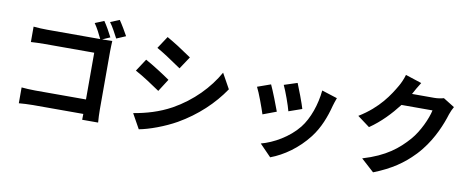

<svg xmlns="http://www.w3.org/2000/svg" viewBox="-76 -1229 4152 1683"><g transform="rotate(10 2000.0 -387.5)"><path d="M953 -735C934 -770 899 -830 874 -866L793 -833C821 -797 849 -741 871 -700L953 -735ZM838 -64V-582C838 -611 840 -650 841 -673C824 -672 785 -671 755 -671H751L819 -701C801 -738 767 -798 742 -834L662 -801C687 -766 715 -712 734 -671H262C227 -671 178 -673 140 -677V-540C168 -542 220 -544 262 -544H703V-128H250C205 -128 163 -131 129 -134V7C161 4 215 1 254 1H702C702 20 702 37 701 53H843C840 23 838 -29 838 -64Z M1536 -649C1509 -667 1468 -695 1425 -723L1416 -729C1379 -752 1342 -775 1313 -791L1241 -682C1269 -667 1302 -646 1335 -625L1344 -619C1388 -590 1432 -560 1463 -539L1536 -649ZM1531 -75C1695 -169 1828 -295 1921 -433L1846 -568C1766 -425 1635 -288 1465 -193C1356 -133 1243 -101 1131 -82L1204 49C1293 33 1429 -17 1531 -75ZM1385 -423C1334 -459 1229 -527 1162 -563L1090 -453C1157 -418 1257 -351 1314 -312L1385 -423Z M2585 -375C2579 -397 2565 -437 2550 -477L2546 -488C2530 -531 2514 -572 2505 -593L2388 -555C2413 -503 2456 -383 2468 -334L2585 -375ZM2710 -156C2778 -244 2817 -348 2843 -449C2849 -469 2855 -489 2867 -521L2729 -565C2717 -440 2672 -307 2604 -222C2521 -118 2389 -43 2279 -14L2381 91C2498 47 2617 -36 2710 -156ZM2369 -313C2359 -340 2344 -380 2328 -421L2324 -431C2307 -474 2290 -515 2278 -540L2160 -498C2184 -454 2232 -322 2249 -268L2369 -313Z M3688 -217C3778 -329 3832 -462 3859 -551C3867 -576 3880 -603 3891 -622L3791 -684C3768 -677 3737 -672 3706 -672H3509C3510 -675 3511 -676 3512 -677C3524 -700 3549 -745 3572 -780L3428 -827C3419 -793 3399 -748 3384 -723C3334 -637 3254 -508 3079 -401L3188 -320C3286 -387 3368 -474 3435 -561H3711C3695 -486 3640 -364 3572 -286C3485 -187 3382 -101 3177 -40L3292 64C3448 3 3552 -70 3637 -159L3644 -166C3659 -182 3674 -199 3688 -217Z"/></g></svg>

Font: Glow Sans TC Normal
Style: Bold
Weight: 700
Designer: Ryoko NISHIZUKA (kana, bopomofo & ideographs); Paul D. Hunt (Latin, Greek & Cyrillic); Sandoll Communications, Soo-young
Version: Version 0.93